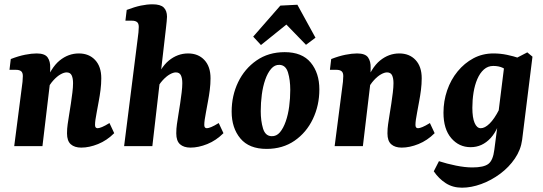

<svg xmlns="http://www.w3.org/2000/svg" viewBox="-20 -678 2522 891"><path d="M357 7Q326 7 308.5 -8.5Q291 -24 291 -59Q291 -81 294 -101.5Q297 -122 301 -147Q305 -171 309 -197.5Q313 -224 316 -249Q319 -274 319 -292Q319 -315 312.5 -328.5Q306 -342 289 -342Q277 -342 261 -333Q245 -324 228 -305.5Q211 -287 197 -259L187 -285Q216 -364 256.5 -397Q297 -430 346 -430Q393 -430 421.5 -399.5Q450 -369 450 -315Q450 -288 446.5 -260.5Q443 -233 438 -207Q433 -181 429 -158Q425 -137 423 -123Q421 -109 421 -98Q421 -83 433 -83Q440 -83 453.5 -88.5Q467 -94 488 -107L510 -60Q476 -26 435 -9.5Q394 7 357 7ZM46 0 81 -271Q83 -282 84.5 -298.5Q86 -315 86 -325Q86 -341 78 -347.5Q70 -354 54 -354H24L30 -404Q66 -418 96.5 -424Q127 -430 150 -430Q188 -430 201 -411.5Q214 -393 213 -363L212 -294L177 0Z M864 7Q833 7 815.5 -8.5Q798 -24 798 -59Q798 -81 801 -101.5Q804 -122 808 -147Q812 -171 816 -197.5Q820 -224 823 -249Q826 -274 826 -292Q826 -315 819.5 -328.5Q813 -342 796 -342Q784 -342 768 -333Q752 -324 735 -305.5Q718 -287 704 -259L694 -285Q723 -364 763.5 -397Q804 -430 853 -430Q900 -430 928.5 -399.5Q957 -369 957 -315Q957 -288 953.5 -260.5Q950 -233 945 -207Q940 -181 936 -158Q932 -137 930 -123Q928 -109 928 -98Q928 -83 940 -83Q947 -83 960.5 -88.5Q974 -94 995 -107L1017 -60Q983 -26 942 -9.5Q901 7 864 7ZM556 0 619 -499Q621 -510 622.5 -527.5Q624 -545 624 -553Q624 -569 616 -575.5Q608 -582 592 -582H562L568 -632Q605 -646 633.5 -652Q662 -658 688 -658Q725 -658 740 -643Q755 -628 755 -600Q755 -592 753.5 -578.5Q752 -565 750 -546L687 0Z M1217 13Q1136 13 1095.5 -35.5Q1055 -84 1055 -160Q1055 -234 1085 -296.5Q1115 -359 1170.5 -397.5Q1226 -436 1301 -436Q1382 -436 1422 -387.5Q1462 -339 1462 -263Q1462 -189 1432 -126Q1402 -63 1347 -25Q1292 13 1217 13ZM1240 -46Q1263 -45 1279 -64Q1295 -83 1306 -114.5Q1317 -146 1322 -184Q1327 -222 1327 -261Q1327 -307 1316.5 -341.5Q1306 -376 1277 -377Q1255 -378 1238.5 -359Q1222 -340 1211 -308.5Q1200 -277 1195 -239Q1190 -201 1190 -162Q1190 -117 1200.5 -82Q1211 -47 1240 -46ZM1155 -508 1281 -652 1360 -656 1444 -503 1400 -470 1309 -564 1191 -469Z M1844 7Q1813 7 1795.5 -8.5Q1778 -24 1778 -59Q1778 -81 1781 -101.5Q1784 -122 1788 -147Q1792 -171 1796 -197.5Q1800 -224 1803 -249Q1806 -274 1806 -292Q1806 -315 1799.5 -328.5Q1793 -342 1776 -342Q1764 -342 1748 -333Q1732 -324 1715 -305.5Q1698 -287 1684 -259L1674 -285Q1703 -364 1743.5 -397Q1784 -430 1833 -430Q1880 -430 1908.5 -399.5Q1937 -369 1937 -315Q1937 -288 1933.5 -260.5Q1930 -233 1925 -207Q1920 -181 1916 -158Q1912 -137 1910 -123Q1908 -109 1908 -98Q1908 -83 1920 -83Q1927 -83 1940.5 -88.5Q1954 -94 1975 -107L1997 -60Q1963 -26 1922 -9.5Q1881 7 1844 7ZM1533 0 1568 -271Q1570 -282 1571.5 -298.5Q1573 -315 1573 -325Q1573 -341 1565 -347.5Q1557 -354 1541 -354H1511L1517 -404Q1553 -418 1583.5 -424Q1614 -430 1637 -430Q1675 -430 1688 -411.5Q1701 -393 1700 -363L1699 -294L1664 0Z M2124 193Q2081 193 2048.5 172Q2016 151 1993 117L2017 70Q2054 82 2096 90.5Q2138 99 2172 99Q2225 99 2246.5 82.5Q2268 66 2274 17L2290 -106L2291 -139L2321 -380L2427 -435L2451 -415L2403 -29Q2397 17 2369.5 57.5Q2342 98 2301 128.5Q2260 159 2213.5 176Q2167 193 2124 193ZM2164 5Q2110 5 2074 -37Q2038 -79 2038 -155Q2038 -209 2055 -258.5Q2072 -308 2103.5 -346.5Q2135 -385 2177 -407.5Q2219 -430 2270 -430Q2302 -430 2333 -423.5Q2364 -417 2387 -409L2351 -340Q2332 -354 2313.5 -363Q2295 -372 2269 -372Q2244 -372 2225.5 -355.5Q2207 -339 2195 -311Q2183 -283 2177.5 -248.5Q2172 -214 2172 -178Q2172 -132 2182.5 -107.5Q2193 -83 2211 -83Q2230 -83 2252 -104.5Q2274 -126 2296 -169L2311 -162Q2296 -80 2257 -37.5Q2218 5 2164 5Z"/></svg>

Font: Yrsa
Style: Bold Italic
Weight: 700
Italic angle: -7.10001°
Version: Version 2.004